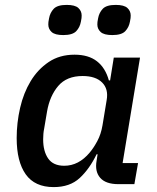

<svg xmlns="http://www.w3.org/2000/svg" viewBox="-20 -751 640 783"><path d="M199 12Q122 12 85 -40Q48 -92 48 -188Q48 -250 62 -311Q76 -372 105 -420Q134 -468 178.5 -498Q223 -528 284 -528Q341 -528 375.5 -501Q410 -474 424 -423H429L444 -516H551L480 -86H543L528 0H463Q411 0 388.5 -26Q366 -52 374 -96L378 -122H374Q345 -62 305 -25Q265 12 199 12ZM242 -75Q301 -75 346 -129Q362 -148 377 -176Q392 -204 398 -240L415 -343Q423 -388 396.5 -414.5Q370 -441 317 -441Q252 -441 217.5 -400.5Q183 -360 172 -297L160 -226Q158 -217 157 -205.5Q156 -194 156 -183Q156 -134 176.5 -104.5Q197 -75 242 -75ZM238 -608Q204 -608 190.5 -620.5Q177 -633 177 -651Q177 -656 177.5 -661.5Q178 -667 180 -676Q184 -699 199 -715Q214 -731 252 -731Q286 -731 299.5 -718.5Q313 -706 313 -688Q313 -683 312.5 -677.5Q312 -672 310 -663Q306 -640 291 -624Q276 -608 238 -608ZM438 -608Q404 -608 390.5 -620.5Q377 -633 377 -651Q377 -656 377.5 -661.5Q378 -667 380 -676Q384 -699 399 -715Q414 -731 452 -731Q486 -731 499.5 -718.5Q513 -706 513 -688Q513 -683 512.5 -677.5Q512 -672 510 -663Q506 -640 491 -624Q476 -608 438 -608Z"/></svg>

Font: IBM Plex Mono Medium
Style: Italic
Weight: 500
Italic angle: -9°
Monospace: yes
Designer: Mike Abbink, Paul van der Laan, Pieter van Rosmalen
Foundry: Bold Monday
Version: Version 2.3